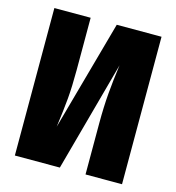

<svg xmlns="http://www.w3.org/2000/svg" viewBox="-104 -785 803 874"><g transform="rotate(15 297.0 -347.5)"><path d="M550 0H378V-241Q378 -318 383.5 -383Q389 -448 399 -520L257 0H45V-695H216V-448Q216 -370 211 -313.5Q206 -257 195 -176L339 -695H550Z"/></g></svg>

Font: Fira Sans Condensed ExtraBold
Style: Regular
Weight: 800
Width: 3
Designer: Carrois Corporate & Edenspiekermann AG
Foundry: Carrois Corporate GbR & Edenspiekermann AG
Version: Version 4.203